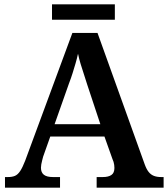

<svg xmlns="http://www.w3.org/2000/svg" viewBox="-20 -866 775 886"><path d="M3 0V-49H17Q36 -49 49 -54.5Q62 -60 73 -76.5Q84 -93 96 -124L314 -714H430L648 -107Q656 -85 666 -72.5Q676 -60 690 -54.5Q704 -49 723 -49H735V0H426V-49H455Q480 -49 494 -58.5Q508 -68 508 -91Q508 -98 507 -105Q506 -112 504 -119Q502 -126 499 -132L462 -236H212L179 -143Q177 -135 174.5 -125.5Q172 -116 170.5 -107.5Q169 -99 169 -92Q169 -70 182.5 -59.5Q196 -49 224 -49H257V0ZM232 -293H443L383 -474Q375 -500 367 -524Q359 -548 352 -571Q345 -594 340 -618Q335 -595 328.5 -573Q322 -551 315 -528.5Q308 -506 298 -480ZM220 -775V-846H510V-775Z"/></svg>

Font: Noto Serif Khmer SemiBold
Style: Regular
Weight: 600
Version: Version 2.003